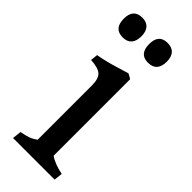

<svg xmlns="http://www.w3.org/2000/svg" viewBox="-222 -693 722 722"><g transform="rotate(45 138.5 -332.0)"><path d="M7 -612Q7 -664 54 -664Q77 -664 89 -650.5Q101 -637 101 -612Q101 -586 89 -572.5Q77 -559 54 -559Q7 -559 7 -612ZM142 -612Q142 -664 188 -664Q212 -664 224 -650.5Q236 -637 236 -612Q236 -559 188 -559Q142 -559 142 -612ZM100 -61V-349Q100 -386 84.5 -399.5Q69 -413 30 -415L33 -444Q73 -451 115.5 -464Q158 -477 165 -479L185 -468V-61Q210 -43 255 -34L251 0H30L34 -36Q57 -40 71 -45Q85 -50 100 -61Z"/></g></svg>

Font: Caladea
Style: Regular
Weight: 400
Designer: Carolina Giovagnoli and Andres Torresi
Foundry: Carolina Giovagnoli & Andres Torresi
Version: Version 1.001